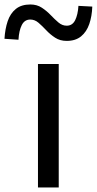

<svg xmlns="http://www.w3.org/2000/svg" viewBox="-75 -825 427 845"><path d="M92.1 0V-543.4H183.5V0ZM218.5 -645Q189.1 -645 167.5 -659.2Q145.9 -673.3 128.4 -692Q110.9 -710.7 94.4 -724.9Q78 -739 58.3 -739Q33.1 -739 20.9 -714.7Q8.6 -690.5 6.3 -650.1L-55.3 -654.3Q-52.7 -697.6 -41.2 -731.7Q-29.7 -765.9 -5.3 -785.6Q19 -805.3 58.6 -805.3Q87.6 -805.3 109.1 -791.1Q130.6 -777 148.1 -758.6Q165.6 -740.2 182.2 -726.1Q198.9 -711.9 218.6 -711.9Q243.7 -711.9 255.8 -736.2Q267.8 -760.5 270.2 -799.2L331.2 -796Q329.6 -753.3 317.9 -719.2Q306.2 -685.1 281.8 -665Q257.4 -645 218.5 -645Z"/></svg>

Font: Noto Sans TC
Style: Regular
Weight: 100
Designer: Ryoko NISHIZUKA 西塚涼子 (kana, bopomofo & ideographs); Paul D. Hunt (Latin, Greek & Cyrillic); Sandoll Communications 산돌커뮤니
Foundry: Adobe
Version: Version 2.004;hotconv 1.0.118;makeotfexe 2.5.65603